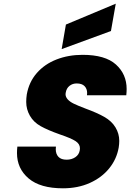

<svg xmlns="http://www.w3.org/2000/svg" viewBox="-20 -1013 706 1040"><path d="M581 -845 314 -747 337 -880 607 -993ZM321 7Q198 7 135 -46.5Q72 -100 72 -184Q72 -201 74 -219H283Q282 -212 282 -205Q282 -179 296.5 -163.5Q311 -148 341 -148Q368 -148 388 -161.5Q408 -175 412 -199Q413 -205 413 -210Q413 -233 389.5 -248.5Q366 -264 304 -285Q239 -308 200.5 -329.5Q162 -351 142 -386Q122 -421 122 -461Q122 -480 125 -501Q137 -569 179.5 -617.5Q222 -666 286.5 -691Q351 -716 427 -716Q550 -716 608 -663.5Q666 -611 666 -531Q666 -515 664 -497H451Q452 -504 452 -509Q452 -532 438 -546.5Q424 -561 395 -561Q373 -561 356.5 -548Q340 -535 336 -511Q335 -507 335 -503Q335 -488 346.5 -475Q358 -462 379.5 -451.5Q401 -441 443 -425Q506 -402 545.5 -379.5Q585 -357 605.5 -323Q626 -289 626 -250Q626 -233 623 -214Q612 -151 571.5 -101Q531 -51 466.5 -22Q402 7 321 7Z"/></svg>

Font: Fz Poppins ExtBd
Style: Italic
Weight: 800
Italic angle: -10°
Designer: Ninad Kale (Devanagari), Jonny Pinhorn (Latin)
Foundry: Indian Type Foundry
Version: Vit hóa bi Vntype.Com & FontZin.Com